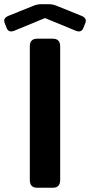

<svg xmlns="http://www.w3.org/2000/svg" viewBox="-62 -882 423 902"><path d="M-40 -773.9Q-49.3 -796.9 -21 -808.1L98.1 -856Q113.8 -862.3 134.8 -862.3H164.1Q185.1 -862.3 200.7 -856L319.8 -808.1Q348.1 -796.9 338.9 -773.9L329.1 -749.5Q319.8 -726.6 292 -738.3L149.9 -796.9H148.9L6.8 -738.3Q-21 -726.6 -30.3 -749.5ZM112.3 0Q78.1 0 78.1 -36.6V-663.6Q78.1 -700.2 112.3 -700.2H186.5Q220.7 -700.2 220.7 -663.6V-36.6Q220.7 0 186.5 0Z"/></svg>

Font: Istok
Style: Bold
Weight: 700
Designer: Andrey V. Panov
Foundry: Andrey V. Panov
Version: Version 1.0.1